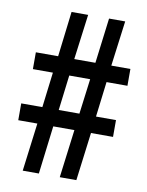

<svg xmlns="http://www.w3.org/2000/svg" viewBox="-82 -773 638 832"><g transform="rotate(10 237.5 -357.0)"><path d="M367 -441 348 -286H436V-212H339L312 0H239L266 -212H173L147 0H76L103 -212H19V-286H112L131 -441H43V-515H141L165 -714H238L212 -515H305L330 -714H401L375 -515H459V-441ZM184 -286H275L295 -441H203Z"/></g></svg>

Font: Noto Sans Khmer UI ExtraCondensed Medium
Style: Regular
Weight: 500
Width: 2
Designer: Danh Hong and the Monotype Design Team
Foundry: Monotype Imaging Inc.
Version: Version 2.002; ttfautohint (v1.8.4.7-5d5b)